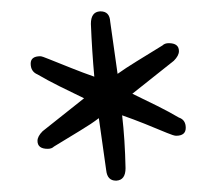

<svg xmlns="http://www.w3.org/2000/svg" viewBox="-20 -690 380 338"><path d="M185 -372H184Q169 -372 167 -390L154 -482Q141 -472 121 -460Q101 -448 75 -432Q71 -428 64 -428Q46 -428 46 -442Q46 -450 55 -459L128 -517Q105 -528 84 -538.5Q63 -549 46 -559Q34 -564 34 -578Q34 -591 51 -591Q54 -591 66 -586Q86 -578 106 -570Q126 -562 146 -555Q142 -599 140 -648Q140 -669 156 -670H157Q173 -670 174 -652L187 -560Q201 -570 220.5 -582Q240 -594 266 -610Q270 -614 277 -614Q295 -614 295 -600Q295 -592 286 -583L213 -525Q236 -514 257 -503.5Q278 -493 295 -483Q307 -479 307 -465Q307 -451 290 -451Q286 -451 274 -456Q255 -464 235 -472Q215 -480 195 -487Q200 -444 201 -394Q201 -373 185 -372Z"/></svg>

Font: Benne
Style: Regular
Weight: 400
Designer: John-Daniel Harrington
Version: Version 1.001